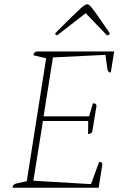

<svg xmlns="http://www.w3.org/2000/svg" viewBox="-20 -883 598 903"><path d="M39 0Q40 -17 57 -20L106 -31L197 -609L137 -623Q140 -641 156 -641H517L501 -542Q488 -542 485 -558L476 -625L229 -613L185 -336H399L417 -397Q424 -397 428 -395.5Q432 -394 434 -386L414 -264Q410 -257 405 -255Q400 -253 394 -253L395 -314H182L137 -33L408 -17L446 -121Q457 -121 459.5 -117Q462 -113 461 -108L444 0ZM390 -863Q394 -863 399 -859.5Q404 -856 414.5 -843Q425 -830 444 -802.5Q463 -775 496 -727Q496 -717 483 -717L383 -821L249 -717Q240 -717 240 -727Q288 -775 316 -802.5Q344 -830 358.5 -843Q373 -856 379.5 -859.5Q386 -863 390 -863Z"/></svg>

Font: Petrona Thin
Style: Italic
Weight: 100
Italic angle: -9°
Designer: Ringo R. Seeber
Foundry: Ringo R. Seeber
Version: Version 2.001; ttfautohint (v1.8.3)